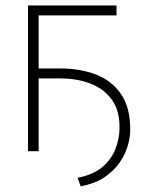

<svg xmlns="http://www.w3.org/2000/svg" viewBox="-20 -548 535 696"><path d="M91.8 -263.7V-299.8H199.2Q271 -299.8 328.4 -277.6Q385.7 -255.4 418.9 -206.8Q452.1 -158.2 452.1 -79.6Q452.6 -55.2 444.3 -23.7Q436 7.8 415.5 38.6Q395 69.3 360.4 93.3Q325.7 117.2 272.5 127.4L261.2 96.7Q321.3 84.5 353.8 55.2Q386.2 25.9 399.4 -10.5Q412.6 -46.9 413.1 -79.6Q415 -144.5 386.5 -185.1Q357.9 -225.6 308.8 -244.6Q259.8 -263.7 199.2 -263.7ZM402.3 -528.3V-492.2H120.1V0H81.5V-528.3Z"/></svg>

Font: Roboto ExtraLight
Style: Regular
Weight: 250
Designer: Christian Robertson
Foundry: Google
Version: Version 3.009; 2024